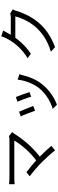

<svg xmlns="http://www.w3.org/2000/svg" viewBox="1039 -1886 922 3040"><g transform="rotate(-90 1500.0 -366.0)"><path d="M928.8 -634.1 865.5 -684.9C851.5 -680 828.6 -677.4 801.3 -677.4C701.2 -677.4 256.1 -677.4 205 -677.4C170.4 -677.4 130.6 -681 103.3 -684.7V-595.3C122.9 -597 165.8 -600.6 205 -600.6C262.7 -600.6 703.9 -600.6 793.3 -600.6C740.1 -505.1 611.9 -343.9 451.3 -232.4L513.2 -176.7C691 -304.6 828.1 -480.3 903.8 -603.2C909.8 -612.3 918.9 -623 928.8 -634.1ZM457.6 -159.4C521.2 -94.2 601.1 -6.4 638.4 44.7L711.2 -13.2C668.2 -65.7 590.4 -147.8 527.3 -210.4C455.6 -280.1 339.6 -375.5 293.8 -408.5L229.2 -356.3C282.4 -318.7 397.8 -219.2 457.6 -159.4Z M1483.5 -575.9 1409.6 -550.9C1430.5 -506.5 1476.8 -379.3 1487.7 -333.6L1562 -360.4C1549.4 -403.8 1500.4 -535.6 1483.5 -575.9ZM1845.5 -519.6 1759.3 -547.1C1743.5 -419.5 1692.3 -292 1621.4 -204.7C1539 -102.2 1411.9 -26.2 1296.2 7.5L1362.2 74.7C1473.6 32.4 1596 -45.5 1688.4 -162.6C1759.8 -252.9 1803.1 -360.3 1829.7 -470.4C1833.6 -483.4 1838.2 -499.5 1845.5 -519.6ZM1250.8 -525.6 1176.8 -497.4C1196.5 -462.2 1250.6 -323.9 1266.4 -271.7L1341.8 -299.9C1323 -352.4 1270.9 -483 1250.8 -525.6Z M2871.7 -625.5 2805.4 -665.5C2789.2 -659.3 2766.9 -656.2 2740 -656.2C2708.6 -656.2 2461.4 -656.2 2421.1 -656.2L2389.1 -584.4H2759.5C2739.2 -493.2 2677.7 -363.6 2600.1 -272.2C2509 -165.6 2384.2 -75.1 2200.6 -21.3L2273.2 44.5C2460.6 -25.2 2580.4 -116.6 2671.3 -227.7C2760.2 -336.4 2821.6 -471.5 2848.6 -572.2C2853.7 -588.1 2863.6 -611.4 2871.7 -625.5ZM2536.7 -776.5 2444.4 -807.1C2438.3 -781.5 2423.5 -745.3 2413.4 -727.7C2369.6 -638.2 2271.5 -492.6 2098.7 -389.7L2168.3 -338.1C2329.1 -444.5 2433.9 -587.6 2492.5 -698.1C2502.5 -716.8 2520.3 -750.5 2536.7 -776.5Z"/></g></svg>

Font: Source Han Sans JP VF
Style: Regular
Weight: 250
Designer: Ryoko NISHIZUKA 西塚涼子 (kana, bopomofo & ideographs); Paul D. Hunt (Latin, Greek & Cyrillic); Sandoll Communications 산돌커뮤니
Foundry: Adobe
Version: Version 2.004;hotconv 1.0.118;makeotfexe 2.5.65603